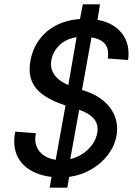

<svg xmlns="http://www.w3.org/2000/svg" viewBox="-20 -809 640 891"><path d="M444 -789 432.5 -717Q502 -704 539.2 -662Q576.5 -620 576.5 -560Q576.5 -544 574.5 -530.5L480.5 -537.5Q482 -549 482 -558.5Q482 -591.5 462.8 -610.2Q443.5 -629 404.5 -635.5L360.5 -391.5Q438.5 -369 481 -321Q523.5 -273 523.5 -211Q523.5 -195.5 520.5 -179Q512.5 -133 482 -92Q451.5 -51 404.5 -23.5Q357.5 4 301 12L292.5 62H210.5L219 12Q137.5 2 91.8 -41.2Q46 -84.5 46 -154Q46 -175 50.5 -198L146.5 -191Q143.5 -177 143.5 -164.5Q143.5 -125 169.8 -99.2Q196 -73.5 238.5 -67.5L284 -319.5Q196.5 -348.5 157 -388.5Q117.5 -428.5 117.5 -487.5Q117.5 -507 121 -526Q131 -581.5 161.8 -624Q192.5 -666.5 241 -691.5Q289.5 -716.5 351 -720.5L364.5 -789ZM216.5 -511Q216.5 -450 297 -414L335.5 -636.5Q285 -628.5 255 -598.5Q225 -568.5 218 -529Q216.5 -520 216.5 -511ZM431.5 -193Q433 -202 433 -210.5Q433 -240 412.2 -262Q391.5 -284 347.5 -299.5L306 -70.5Q355 -82.5 389.5 -116.5Q424 -150.5 431.5 -193Z"/></svg>

Font: JuliaMono MediumItalic
Style: Regular
Weight: 500
Italic angle: -9°
Monospace: yes
Designer: cormullion
Foundry: corm
Version: Version 0.049; ttfautohint (v1.8.4)